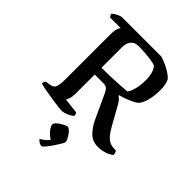

<svg xmlns="http://www.w3.org/2000/svg" viewBox="-262 -846 1242 1242"><g transform="rotate(45 359.5 -225.0)"><path d="M267 0Q260 0 238.5 -2.5Q217 -5 189.5 -9Q162 -13 134 -17.5Q106 -22 84.5 -26.5Q63 -31 54 -34Q54 -42 57 -49.5Q60 -57 64 -61L93 -65Q113 -68 123.5 -76Q134 -84 138.5 -105Q143 -126 143 -166V-568Q143 -596 146.5 -613Q150 -630 155 -638.5Q160 -647 162 -648H65Q61 -652 57.5 -658Q54 -664 53 -671Q59 -678 71.5 -685.5Q84 -693 97 -698.5Q110 -704 116 -704H477Q502 -697 527 -685.5Q552 -674 574.5 -659.5Q597 -645 611 -629Q619 -613 623 -591Q627 -569 627 -543Q627 -508 621.5 -477Q616 -446 606.5 -423Q597 -400 585 -388Q574 -378 553.5 -368Q533 -358 508.5 -349Q484 -340 461 -334V-329Q477 -319 487 -304.5Q497 -290 509 -268L556 -183Q574 -151 590.5 -125.5Q607 -100 627.5 -84.5Q648 -69 677 -67L699 -66Q702 -63 705.5 -55Q709 -47 709 -35Q694 -22 675 -14.5Q656 -7 637 -3.5Q618 0 602 0Q550 0 517.5 -32.5Q485 -65 461 -117L388 -275Q378 -297 367 -307Q356 -317 335 -317H255V-139Q255 -114 249 -96Q243 -78 237 -71L343 -59Q346 -56 348.5 -49Q351 -42 351 -34Q338 -22 312.5 -11Q287 0 267 0ZM255 -379Q299 -379 341.5 -380.5Q384 -382 420.5 -384.5Q457 -387 482 -389Q499 -412 507 -448.5Q515 -485 515 -523Q515 -558 507.5 -585.5Q500 -613 485 -629Q468 -636 438.5 -640Q409 -644 378.5 -646Q348 -648 328 -648Q291 -648 273 -626Q255 -604 255 -569ZM340 254Q325 254 313.5 245.5Q302 237 297 230Q314 221 333.5 204Q353 187 362 167L376 191Q366 191 351 182Q336 173 322 159.5Q308 146 298.5 131Q289 116 289 104Q289 96 298.5 86Q308 76 322 67Q336 58 349.5 51.5Q363 45 371 45Q379 45 389 54Q399 63 408.5 76Q418 89 424.5 102.5Q431 116 431 124Q431 131 419 151.5Q407 172 390.5 196Q374 220 359.5 237Q345 254 340 254Z"/></g></svg>

Font: Texturina Medium 12pt Medium
Style: Regular
Weight: 500
Version: Version 1.002